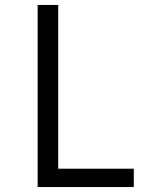

<svg xmlns="http://www.w3.org/2000/svg" viewBox="-20 -755 640 775"><path d="M132 0V-735H215V-74H520V0Z"/></svg>

Font: Iosevka Custom Extended
Style: Regular
Weight: 400
Width: 7
Monospace: yes
Designer: Belleve Invis
Foundry: Belleve Invis
Version: Version 11.2.4; ttfautohint (v1.8.4)